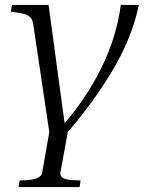

<svg xmlns="http://www.w3.org/2000/svg" viewBox="-20 -536 586 779"><path d="M180 0H255L225 165Q224 175 230.5 182Q237 189 255 192.5Q273 196 305 196H307L303 223H55L60 196H63Q92 196 110.5 192.5Q129 189 139 182Q149 175 151 165ZM177 -516 245 -15 227 -19Q275 -72 316 -132Q357 -192 389 -256Q421 -320 441.5 -386Q462 -452 470 -516H543V-514Q528 -443 499.5 -375Q471 -307 432 -242.5Q393 -178 348 -117Q303 -56 255 0H180L115 -437Q113 -453 105.5 -462.5Q98 -472 84.5 -477Q71 -482 50 -485L24 -489L29 -516Z"/></svg>

Font: Roboto Serif 120pt Expanded Light
Style: Italic
Weight: 300
Width: 7
Italic angle: -10°
Designer: Greg Gazdowicz
Foundry: Commercial Type
Version: Version 1.008